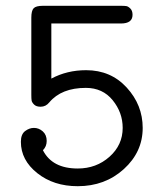

<svg xmlns="http://www.w3.org/2000/svg" viewBox="-20 -631 565 662"><path d="M52 -142Q52 -168 66.5 -179Q81 -190 97 -190Q114 -190 127.5 -178Q141 -166 141 -145Q141 -126 128 -113Q160 -50 248 -50Q312 -50 357.5 -90.5Q403 -131 403 -190Q403 -243 368.5 -285.5Q334 -328 276 -328Q192 -328 150 -278Q138 -263 120 -263Q105 -263 97.5 -270.5Q90 -278 89 -284.5Q88 -291 88 -304V-570Q88 -594 96 -602.5Q104 -611 128 -611H397Q409 -611 415.5 -610Q422 -609 429.5 -601.5Q437 -594 437 -580Q437 -550 397 -550H157V-360Q211 -389 277 -389Q362 -389 417 -329Q472 -269 472 -190Q472 -107 407 -48Q342 11 248 11Q165 11 108.5 -34Q52 -79 52 -142Z"/></svg>

Font: CMU Typewriter Text
Style: Regular
Weight: 500
Monospace: yes
Version: Version 0.7.0